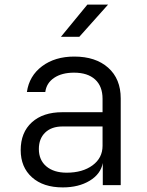

<svg xmlns="http://www.w3.org/2000/svg" viewBox="-20 -805 640 835"><path d="M505 -377V0H427V-96Q418 -48 370 -19Q322 10 253 10Q168 10 119 -34Q70 -78 70 -152Q70 -229 118.5 -273Q167 -317 251 -317H426V-375Q426 -430 393.5 -459.5Q361 -489 302 -489Q249 -489 215.5 -466.5Q182 -444 177 -405H97Q107 -475 163 -517Q219 -559 303 -559Q396 -559 450.5 -510.5Q505 -462 505 -377ZM426 -171V-255H252Q204 -255 176.5 -228.5Q149 -202 149 -157Q149 -109 181.5 -81.5Q214 -54 270 -54Q339 -54 382.5 -86Q426 -118 426 -171ZM325 -645H245L360 -785H450Z"/></svg>

Font: JetBrains Mono Semi Light
Style: Regular
Weight: 350
Monospace: yes
Designer: Philipp Nurullin, Konstantin Bulenkov
Foundry: JetBrains
Version: 2.002